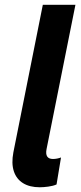

<svg xmlns="http://www.w3.org/2000/svg" viewBox="-20 -772 335 799"><path d="M145.5 7.3Q103.5 7.3 75.9 -9.8Q48.3 -26.9 37.6 -59.3Q26.9 -91.8 35.6 -137.7L158.2 -752H293.9L173.8 -151.9Q165.5 -110.4 200.7 -110.4Q209 -110.4 218.5 -112.3Q228 -114.3 233.9 -116.7L215.3 -4.4Q200.7 2 180.9 4.6Q161.1 7.3 145.5 7.3Z"/></svg>

Font: Reddit Sans
Style: Bold Italic
Weight: 700
Italic angle: -11.25°
Designer: Stephen Hutchings
Version: Version 1.013